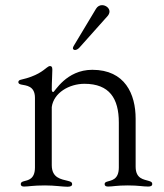

<svg xmlns="http://www.w3.org/2000/svg" viewBox="-20 -705 622 730"><path d="M71.7 4.3C89.8 4.3 103.3 0 151.3 0C189.3 0 217.3 5 236.5 5C248.2 5 254.3 2.1 254.3 -5C254.3 -11.4 250.4 -14.2 239.3 -17C212 -23.8 177.2 -28.1 176.8 -76.7V-297.9C183.9 -351.9 242.9 -386.4 301.1 -386.4C396.3 -386.4 431.8 -330.3 431.8 -239.3V-67.8C431.5 -19.9 401.6 -19.5 386.4 -14.2C381.4 -12.4 377.8 -10.3 377.8 -5C377.8 2.1 383.2 4.3 391.3 4.3C408.7 4.3 422.2 0 465.9 0C508.2 0 521.7 4.3 543.3 4.3C552.9 4.3 558.9 1.8 558.9 -5.7C558.9 -12.1 554.3 -14.6 546.2 -17C527 -23.1 496.1 -24.5 495.7 -70.7V-253.6C495.7 -347.3 455.3 -439.6 331 -439.6C231.2 -439.6 188.2 -355.1 182.5 -355.1C179.3 -355.1 177.6 -356.9 176.8 -363.6C176.8 -396 179 -421.5 179 -440.3C179 -451.7 175.4 -453.8 169.7 -453.8C166.2 -453.8 162.6 -451.3 157.3 -447.4C143.8 -436.8 120 -415.5 59.7 -402C53.6 -400.9 49.7 -397.4 49.7 -392.8C49.7 -387.4 54.3 -384.9 60.7 -383.5C78.8 -379.6 112.9 -379.3 112.9 -333.1V-67.8C112.6 -23.1 86.6 -20.2 69.6 -15.6C63.6 -13.8 58.9 -11.4 58.9 -5C58.9 2.1 64.3 4.3 71.7 4.3ZM176.1 -376.8V-407ZM257.1 -522C257.1 -517.8 260.7 -514.9 264.9 -514.9C269.9 -514.9 276.3 -517.8 282 -524.1L389.2 -644.2C394.2 -649.9 396.3 -656.2 396.3 -661.2C396.3 -674.7 382.1 -685.4 367.9 -685.4C359.4 -685.4 350.9 -681.1 345.2 -671.9L259.9 -529.8C258.2 -526.6 257.5 -524.1 257.1 -522Z"/></svg>

Font: Margiela Serif Light
Style: Regular
Weight: 300
Designer: Andreas Faust, Stefan Endress
Version: Version 1.002;FEAKit 1.0